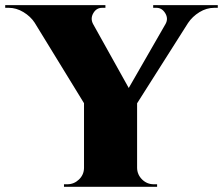

<svg xmlns="http://www.w3.org/2000/svg" viewBox="-65 -720 859 740"><path d="M525.4 -700.2H774.4V-689.9H760.7Q731 -689.9 703.6 -673.1Q676.3 -656.2 659.7 -631.3L463.4 -321.8V-72.8Q463.9 -46.9 482.7 -28.3Q501.5 -9.8 527.8 -9.8H540.5V0H181.6V-9.8H194.3Q220.2 -9.8 239.3 -28.1Q258.3 -46.4 258.8 -72.3V-322.3L68.4 -632.8Q52.7 -656.7 25.4 -673.3Q-2 -689.9 -31.2 -689.9H-44.9V-700.2H341.3V-689.9H328.6Q306.6 -689.9 294.7 -669.4Q282.7 -648.9 293.5 -627.9L431.2 -380.9L573.2 -627.9Q584.5 -648.4 571.8 -669.2Q559.1 -689.9 538.1 -689.9H525.4Z"/></svg>

Font: Cinzel Black
Style: Regular
Weight: 900
Designer: Natanael Gama
Version: Version 1.001;PS 001.001;hotconv 1.0.56;makeotf.lib2.0.21325